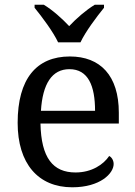

<svg xmlns="http://www.w3.org/2000/svg" viewBox="-20 -786 575 816"><path d="M227 -606H322C343 -651 391 -715 422 -753V-766H383C345 -743 304 -707 274 -675C244 -707 204 -743 166 -766H127V-753C158 -715 206 -651 227 -606ZM287 10C406 10 463 -49 463 -89C463 -106 453 -119 444 -123C420 -87 370 -53 301 -53C205 -53 155 -115 152 -261H485V-307C485 -465 406 -546 277 -546C135 -546 55 -451 55 -264C55 -91 142 10 287 10ZM384 -315H154C161 -430 201 -492 275 -492C355 -492 384 -421 384 -315Z"/></svg>

Font: Noto Nastaliq Urdu
Style: Regular
Weight: 400
Designer: Monotype Design Team (Patrick Giasson: type design, Kamal Mansour: OpenType code, Glenda Bellarosa). Updated by Simon Co
Foundry: Monotype Imaging Inc., Simon Cozens
Version: Version 3.009